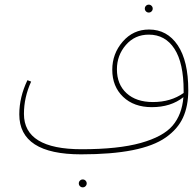

<svg xmlns="http://www.w3.org/2000/svg" viewBox="-20 -652 841 826"><path d="M632 -603Q627 -598 620 -598Q613 -598 608 -603Q603 -608 603 -615Q603 -622 608 -627Q613 -632 620 -632Q627 -632 632 -627Q637 -622 637 -615Q637 -608 632 -603ZM621 -525Q699 -525 744.5 -457.5Q790 -390 790 -264Q790 -196 767.5 -146.5Q745 -97 693 -60.5Q641 -24 550.5 -6Q460 12 329 12Q63 12 63 -160Q63 -234 98 -307L114 -301Q83 -233 83 -162Q83 -10 331 -10Q489 -10 585.5 -37Q682 -64 722.5 -111.5Q763 -159 769 -234Q715 -191 633 -191Q556 -191 509.5 -235.5Q463 -280 463 -352Q463 -421 508 -473Q553 -525 621 -525ZM638 -213Q715 -213 770 -252V-262Q770 -381 730.5 -442Q691 -503 620 -503Q560 -503 521.5 -458.5Q483 -414 483 -354Q483 -289 524.5 -251Q566 -213 638 -213ZM324 125Q329 120 336 120Q343 120 348 125Q353 130 353 137Q353 144 348 149Q343 154 336 154Q329 154 324 149Q319 144 319 137Q319 130 324 125Z"/></svg>

Font: FiraGO Thin
Style: Regular
Weight: 100
Designer: bBox Type
Foundry: bBox Type GmbH
Version: Version 1.001;PS 001.001;hotconv 1.0.88;makeotf.lib2.5.64775